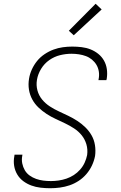

<svg xmlns="http://www.w3.org/2000/svg" viewBox="-20 -990 640 1018"><path d="M246 8Q220 8 194.5 5Q169 2 146 -6.5Q123 -15 103.5 -29.5Q84 -44 71.5 -65Q59 -86 55 -111Q51 -136 56 -162L57 -170H99L98 -164Q94 -143 98 -123.5Q102 -104 111.5 -87.5Q121 -71 137 -59.5Q153 -48 171.5 -41.5Q190 -35 209.5 -32.5Q229 -30 250 -30Q270 -30 291 -33Q312 -36 332.5 -43Q353 -50 371.5 -62Q390 -74 405 -91Q420 -108 429 -128Q438 -148 442 -168Q446 -198 438 -225Q430 -252 413 -273Q396 -294 373 -309Q350 -324 325 -336Q300 -348 275 -359.5Q250 -371 227 -386Q204 -401 184 -420Q164 -439 151 -463Q138 -487 133.5 -515Q129 -543 134 -573Q138 -598 149 -622Q160 -646 176.5 -666.5Q193 -687 216 -702.5Q239 -718 263.5 -727Q288 -736 313 -739.5Q338 -743 363 -743Q388 -743 413 -740Q438 -737 460.5 -728Q483 -719 501.5 -704Q520 -689 531.5 -668.5Q543 -648 546.5 -623.5Q550 -599 546 -573L544 -565H502L503 -571Q507 -591 504 -610.5Q501 -630 491.5 -646Q482 -662 467.5 -674Q453 -686 435.5 -692.5Q418 -699 398.5 -702Q379 -705 359 -705Q329 -705 298.5 -697.5Q268 -690 241.5 -671.5Q215 -653 198 -625Q181 -597 176 -567Q171 -538 178.5 -510.5Q186 -483 203.5 -462Q221 -441 244 -426Q267 -411 292 -399.5Q317 -388 342 -376Q367 -364 390 -349Q413 -334 432.5 -315Q452 -296 465.5 -272.5Q479 -249 483.5 -220.5Q488 -192 484 -163Q479 -137 467.5 -112.5Q456 -88 438 -67Q420 -46 397 -31Q374 -16 349 -7.5Q324 1 298 4.5Q272 8 246 8ZM371 -803 345 -827 487 -970 519 -940Z"/></svg>

Font: Iosevka Extralight Extended
Style: Italic
Weight: 200
Width: 7
Italic angle: -9°
Monospace: yes
Designer: Belleve Invis
Foundry: Belleve Invis
Version: Version 32.5.0; ttfautohint (v1.8.4)